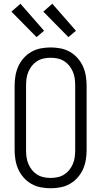

<svg xmlns="http://www.w3.org/2000/svg" viewBox="-20 -996 540 1024"><path d="M250 8Q224 8 197.5 3Q171 -2 148 -15Q125 -28 107 -48Q89 -68 78 -92Q67 -116 62.5 -142.5Q58 -169 58 -195V-540Q58 -566 62.5 -592.5Q67 -619 78 -643Q89 -667 107 -687Q125 -707 148 -720Q171 -733 197.5 -738Q224 -743 250 -743Q276 -743 302.5 -738Q329 -733 352 -720Q375 -707 393 -687Q411 -667 422 -643Q433 -619 437.5 -592.5Q442 -566 442 -540V-195Q442 -169 437.5 -142.5Q433 -116 422 -92Q411 -68 393 -48Q375 -28 352 -15Q329 -2 302.5 3Q276 8 250 8ZM250 -47Q269 -47 287.5 -51Q306 -55 322 -65Q338 -75 349.5 -89.5Q361 -104 368.5 -121.5Q376 -139 378.5 -157.5Q381 -176 381 -195V-540Q381 -559 378.5 -577.5Q376 -596 368.5 -613.5Q361 -631 349.5 -645.5Q338 -660 322 -670Q306 -680 287.5 -684Q269 -688 250 -688Q231 -688 212.5 -684Q194 -680 178 -670Q162 -660 150.5 -645.5Q139 -631 131.5 -613.5Q124 -596 121.5 -577.5Q119 -559 119 -540V-195Q119 -176 121.5 -157.5Q124 -139 131.5 -121.5Q139 -104 150.5 -89.5Q162 -75 178 -65Q194 -55 212.5 -51Q231 -47 250 -47ZM345 -798 211 -934 259 -976 385 -832ZM175 -798 41 -934 89 -976 215 -832Z"/></svg>

Font: Iosevka Curly Light
Style: Regular
Weight: 300
Monospace: yes
Designer: Belleve Invis
Foundry: Belleve Invis
Version: Version 22.1.2; ttfautohint (v1.8.4)